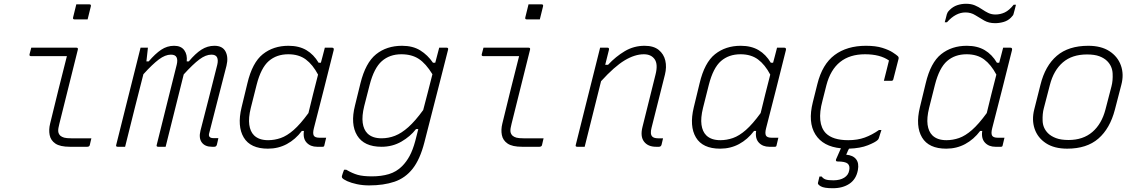

<svg xmlns="http://www.w3.org/2000/svg" viewBox="-20 -779 6040 1019"><path d="M146 -526H385Q396 -526 393 -515Q368 -417 344.5 -320.5Q321 -224 295 -122Q288 -96 289 -82.5Q290 -69 300 -59Q308 -52 320.5 -48.5Q333 -45 358 -45H465Q463 -36 461 -28.5Q459 -21 457 -11Q456 -4 451.5 -2Q447 0 443 0H351Q299 0 274 -17Q249 -34 243.5 -62.5Q238 -91 246 -123Q269 -218 290.5 -304.5Q312 -391 335 -481H145Q134 -481 137 -492Q139 -500 141.5 -509Q144 -518 146 -526ZM385 -756H454Q465 -756 462 -745L445 -676H376Q365 -676 368 -687Z M726 -526H765Q765 -526 763.5 -511.5Q762 -497 760 -480Q758 -463 757 -453H769Q804 -494 835.5 -515Q867 -536 904 -536Q941 -536 958 -512.5Q975 -489 971 -453H982Q1017 -495 1049 -515.5Q1081 -536 1118 -536Q1161 -536 1177 -505.5Q1193 -475 1182 -430Q1160 -342 1136.5 -253Q1113 -164 1091 -75Q1086 -60 1092 -53Q1098 -46 1112 -46H1139Q1137 -36 1135 -28Q1133 -20 1131 -11Q1128 0 1117 0H1105Q1068 0 1051 -23Q1034 -46 1044 -86Q1067 -174 1089 -261Q1111 -348 1133 -435Q1139 -460 1132 -474.5Q1125 -489 1102 -489Q1072 -489 1038 -463.5Q1004 -438 955 -384L859 0H820Q808 0 812 -11Q838 -118 865 -224Q892 -330 918 -436Q924 -461 917 -475Q910 -489 887 -489Q857 -489 823 -463.5Q789 -438 741 -385Q721 -308 695.5 -206.5Q670 -105 644 0H605Q593 0 597 -11Q623 -115 649 -219Q675 -323 701 -426Z M1511 -536Q1567 -536 1606 -513Q1645 -490 1671 -446H1683Q1688 -463 1692.5 -481.5Q1697 -500 1704 -526H1742Q1754 -526 1751 -513Q1726 -411 1699 -306Q1672 -201 1646 -99Q1639 -72 1645 -60Q1651 -48 1676 -48H1711Q1709 -39 1706 -27Q1703 -15 1701 -6Q1700 0 1692 0H1663Q1628 0 1607.5 -22Q1587 -44 1593 -84H1582Q1548 -39 1502.5 -14.5Q1457 10 1402 10Q1309 10 1273.5 -49.5Q1238 -109 1262 -209L1293 -337Q1319 -447 1375 -491.5Q1431 -536 1511 -536ZM1328 -61Q1354 -35 1403 -35Q1437 -35 1470 -46.5Q1503 -58 1538.5 -89Q1574 -120 1617 -179Q1629 -230 1642 -281Q1655 -332 1668 -383Q1640 -436 1603 -463.5Q1566 -491 1510 -491Q1448 -491 1406.5 -455Q1365 -419 1342 -329L1311 -206Q1298 -153 1303 -117Q1308 -81 1328 -61Z M2114 -536Q2171 -536 2210.5 -511.5Q2250 -487 2278 -446H2290Q2295 -466 2300.5 -486Q2306 -506 2311 -526H2350Q2361 -526 2358 -515Q2336 -427 2315.5 -348Q2295 -269 2275 -190Q2255 -111 2232 -22Q2209 67 2170 116.5Q2131 166 2073.5 185.5Q2016 205 1939 205Q1905 205 1874.5 198.5Q1844 192 1823 182.5Q1802 173 1796 165Q1793 160 1795 154Q1797 147 1799.5 139.5Q1802 132 1806 122H1818Q1850 141 1878.5 149Q1907 157 1954 157Q2004 157 2044 145Q2084 133 2114 103Q2137 80 2154 48.5Q2171 17 2184 -31Q2193 -64 2200 -94H2188Q2158 -55 2110.5 -27.5Q2063 0 2005 0Q1912 0 1875.5 -60Q1839 -120 1864 -219L1893 -337Q1920 -446 1976 -491Q2032 -536 2114 -536ZM1930 -71Q1956 -45 2005 -45Q2042 -45 2076.5 -58.5Q2111 -72 2147.5 -104.5Q2184 -137 2226 -195Q2238 -241 2250 -287Q2262 -333 2275 -385Q2240 -442 2202.5 -466.5Q2165 -491 2110 -491Q2048 -491 2006.5 -454.5Q1965 -418 1942 -329L1913 -216Q1900 -163 1905 -127Q1910 -91 1930 -71Z M2546 -526H2785Q2796 -526 2793 -515Q2768 -417 2744.5 -320.5Q2721 -224 2695 -122Q2688 -96 2689 -82.5Q2690 -69 2700 -59Q2708 -52 2720.5 -48.5Q2733 -45 2758 -45H2865Q2863 -36 2861 -28.5Q2859 -21 2857 -11Q2856 -4 2851.5 -2Q2847 0 2843 0H2751Q2699 0 2674 -17Q2649 -34 2643.5 -62.5Q2638 -91 2646 -123Q2669 -218 2690.5 -304.5Q2712 -391 2735 -481H2545Q2534 -481 2537 -492Q2539 -500 2541.5 -509Q2544 -518 2546 -526ZM2785 -756H2854Q2865 -756 2862 -745L2845 -676H2776Q2765 -676 2768 -687Z M3165 -526H3204Q3214 -526 3212 -515Q3207 -495 3202 -475Q3197 -455 3192 -435H3207Q3248 -479 3296 -507.5Q3344 -536 3401 -536Q3449 -536 3476 -514Q3503 -492 3511 -457.5Q3519 -423 3509 -383Q3491 -310 3473.5 -242Q3456 -174 3438 -101Q3429 -67 3442 -54Q3451 -45 3473 -45H3499Q3497 -36 3495 -28Q3493 -20 3491 -11Q3488 0 3477 0H3462Q3419 0 3398 -27.5Q3377 -55 3390 -106Q3407 -174 3424 -242.5Q3441 -311 3459 -383Q3473 -438 3454.5 -464.5Q3436 -491 3397 -491Q3349 -491 3295 -458.5Q3241 -426 3170 -348Q3148 -261 3126.5 -174Q3105 -87 3083 0H3044Q3032 0 3036 -11Q3062 -115 3088 -219Q3114 -323 3140 -426Z M3911 -536Q3967 -536 4006 -513Q4045 -490 4071 -446H4083Q4088 -463 4092.5 -481.5Q4097 -500 4104 -526H4142Q4154 -526 4151 -513Q4126 -411 4099 -306Q4072 -201 4046 -99Q4039 -72 4045 -60Q4051 -48 4076 -48H4111Q4109 -39 4106 -27Q4103 -15 4101 -6Q4100 0 4092 0H4063Q4028 0 4007.5 -22Q3987 -44 3993 -84H3982Q3948 -39 3902.5 -14.5Q3857 10 3802 10Q3709 10 3673.5 -49.5Q3638 -109 3662 -209L3693 -337Q3719 -447 3775 -491.5Q3831 -536 3911 -536ZM3728 -61Q3754 -35 3803 -35Q3837 -35 3870 -46.5Q3903 -58 3938.5 -89Q3974 -120 4017 -179Q4029 -230 4042 -281Q4055 -332 4068 -383Q4040 -436 4003 -463.5Q3966 -491 3910 -491Q3848 -491 3806.5 -455Q3765 -419 3742 -329L3711 -206Q3698 -153 3703 -117Q3708 -81 3728 -61Z M4576 -536Q4628 -536 4663 -525Q4698 -514 4718.5 -500.5Q4739 -487 4745 -481Q4751 -475 4749 -467L4721 -358Q4719 -350 4711 -350H4671L4674 -362Q4680 -387 4686.5 -411.5Q4693 -436 4698 -458Q4651 -491 4571 -491Q4409 -491 4366 -327L4345 -244Q4329 -185 4333.5 -141.5Q4338 -98 4363 -72Q4400 -35 4482 -35Q4531 -35 4569.5 -49Q4608 -63 4645 -89H4658Q4655 -79 4651.5 -69Q4648 -59 4645 -48Q4643 -40 4638 -36Q4626 -24 4586 -8Q4546 8 4486 10Q4483 15 4480.5 20.5Q4478 26 4476 31L4471 42Q4507 45 4523.5 66Q4540 87 4533 124Q4524 172 4488.5 196Q4453 220 4400 220Q4354 220 4336.5 210Q4319 200 4321 192Q4324 180 4325.5 173Q4327 166 4329 158H4341Q4349 169 4362 173.5Q4375 178 4403 178Q4438 178 4460.5 164Q4483 150 4487 125Q4492 101 4479 89.5Q4466 78 4425 78Q4414 78 4417 67Q4431 36 4443 8Q4348 -1 4307.5 -65.5Q4267 -130 4294 -237L4318 -333Q4344 -438 4409.5 -487Q4475 -536 4576 -536Z M5111 -536Q5167 -536 5206 -513Q5245 -490 5271 -446H5283Q5288 -463 5292.5 -481.5Q5297 -500 5304 -526H5342Q5354 -526 5351 -513Q5326 -411 5299 -306Q5272 -201 5246 -99Q5239 -72 5245 -60Q5251 -48 5276 -48H5311Q5309 -39 5306 -27Q5303 -15 5301 -6Q5300 0 5292 0H5263Q5228 0 5207.5 -22Q5187 -44 5193 -84H5182Q5148 -39 5102.5 -14.5Q5057 10 5002 10Q4909 10 4873.5 -49.5Q4838 -109 4862 -209L4893 -337Q4919 -447 4975 -491.5Q5031 -536 5111 -536ZM4928 -61Q4954 -35 5003 -35Q5037 -35 5070 -46.5Q5103 -58 5138.5 -89Q5174 -120 5217 -179Q5229 -230 5242 -281Q5255 -332 5268 -383Q5240 -436 5203 -463.5Q5166 -491 5110 -491Q5048 -491 5006.5 -455Q4965 -419 4942 -329L4911 -206Q4898 -153 4903 -117Q4908 -81 4928 -61ZM5263 -702Q5289 -702 5312.5 -713Q5336 -724 5360 -754H5372Q5370 -745 5366 -730Q5362 -715 5360 -708Q5359 -702 5356 -697.5Q5353 -693 5345 -685Q5329 -669 5306.5 -662.5Q5284 -656 5261 -656Q5228 -656 5203.5 -670Q5179 -684 5156 -698.5Q5133 -713 5104 -713Q5052 -713 5006 -661H4994Q4996 -670 5000 -683Q5004 -696 5005 -703Q5007 -709 5009.5 -713.5Q5012 -718 5020 -726Q5038 -744 5060.5 -751.5Q5083 -759 5107 -759Q5134 -759 5154 -750.5Q5174 -742 5190.5 -730.5Q5207 -719 5224.5 -710.5Q5242 -702 5263 -702Z M5756 -536Q5824 -536 5868 -507.5Q5912 -479 5929 -431.5Q5946 -384 5931 -328L5897 -197Q5871 -97 5809.5 -43.5Q5748 10 5644 10Q5575 10 5531 -19Q5487 -48 5471 -95.5Q5455 -143 5469 -198L5502 -329Q5527 -430 5589 -483Q5651 -536 5756 -536ZM5749 -490Q5670 -490 5621 -448Q5572 -406 5552 -328L5520 -205Q5512 -176 5513.5 -137.5Q5515 -99 5542 -72Q5558 -56 5584.5 -46Q5611 -36 5651 -36Q5728 -36 5777.5 -78.5Q5827 -121 5847 -198L5879 -321Q5887 -351 5885 -389.5Q5883 -428 5856 -455Q5840 -471 5814.5 -480.5Q5789 -490 5749 -490Z"/></svg>

Font: Recursive Mn Lnr St Lt
Style: Italic
Weight: 300
Italic angle: -15°
Monospace: yes
Version: Version 1.079;hotconv 1.0.112;makeotfexe 2.5.65598; ttfautoh